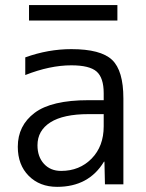

<svg xmlns="http://www.w3.org/2000/svg" viewBox="-20 -723 573 753"><path d="M93.8 -642.6V-703.1H440.4V-642.6ZM386.7 -330.1V-357.4Q386.7 -418 358.9 -442.4Q331.1 -466.8 259.8 -466.8Q175.8 -466.8 79.1 -428.7V-498Q168.9 -530.3 259.8 -530.3Q375 -530.3 419.4 -488.3Q463.9 -446.3 463.9 -336.9V0H391.6L389.6 -88.9H387.7Q328.1 9.8 204.1 9.8Q135.7 9.8 92.8 -33.2Q49.8 -76.2 49.8 -147.5Q49.8 -230.5 115.7 -280.3Q181.6 -330.1 327.1 -330.1ZM386.7 -275.4H327.1Q228.5 -275.4 177.7 -243.2Q127 -210.9 127 -153.3Q127 -108.4 152.3 -80.6Q177.7 -52.7 219.7 -52.7Q292 -52.7 339.4 -101.1Q386.7 -149.4 386.7 -227.5Z"/></svg>

Font: Mgen+ 1c regular
Style: Regular
Weight: 400
Designer: [Source Han Sans]
Ryoko NISHIZUKA  (kana & ideographs); Paul D. Hunt (Latin, Greek & Cyrillic); Wenlong ZHANG  (bopomofo
Version: Version 1.059.20150602